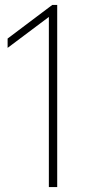

<svg xmlns="http://www.w3.org/2000/svg" viewBox="-20 -762 346 782"><path d="M179 0V-693L11 -567V-605L193 -742H213V0Z"/></svg>

Font: Encode Sans SmCnd Th
Style: Regular
Weight: 100
Width: 4
Designer: Multiple Designers
Foundry: Impallari Type
Version: Version 3.002; ttfautohint (v1.8.3) -l 8 -r 50 -G 200 -x 14 